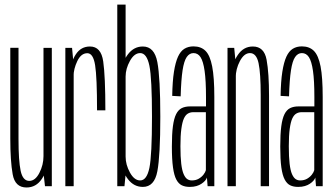

<svg xmlns="http://www.w3.org/2000/svg" viewBox="-20 -805 1446 830"><path d="M174.5 0H204V-598H168V-57.5ZM60 -598.5H24.5V-206.5Q24.5 -108.5 34.8 -51.5Q45 5.5 94.5 5.5Q136 5.5 160.8 -31.5Q185.5 -68.5 185.5 -112.5L168 -130Q168 -92 150.2 -57.5Q132.5 -23 106.5 -23Q78.5 -23 69.2 -66.8Q60 -110.5 60 -203.5Z M399.5 -328H435.5Q435.5 -475 426.2 -539.5Q417 -604 369 -604Q330 -604 307.8 -570.2Q285.5 -536.5 285.5 -490.5L298 -475.5Q298 -507 314.2 -541Q330.5 -575 357.5 -575Q383 -575 391.2 -523Q399.5 -471 399.5 -328ZM262.5 0H298.5V-523L291.5 -598H262.5Z M487 0H518L523 -51V-785H487ZM597.5 3Q647.5 3 660.2 -64.5Q673 -132 673 -300Q673 -469 660.2 -536.5Q647.5 -604 597.5 -604Q559 -604 533.5 -570.8Q508 -537.5 508 -499L523 -474Q523 -508 541.8 -541.8Q560.5 -575.5 586 -575.5Q614.5 -575.5 625.8 -521Q637 -466.5 637 -300Q637 -133.5 625.8 -79.2Q614.5 -25 586 -25Q560.5 -25 541.8 -59Q523 -93 523 -128L508 -101.5Q508 -63 533.5 -30Q559 3 597.5 3Z M800.5 3Q817 3 829.5 -0.8Q842 -4.5 851.2 -10.8Q860.5 -17 866.5 -23.8Q872.5 -30.5 874.5 -37.5L877.5 0H906.5V-385.5Q906.5 -470.5 897.2 -518Q888 -565.5 868.5 -585Q849 -604.5 816.5 -604.5Q794 -604.5 777.2 -594.2Q760.5 -584 749.5 -560Q738.5 -536 732 -494.8Q725.5 -453.5 724.5 -390.5L761 -388.5Q763 -460 769.2 -500.8Q775.5 -541.5 787.2 -558.5Q799 -575.5 816.5 -575.5Q835.5 -575.5 847 -557.8Q858.5 -540 864.5 -498.5Q870.5 -457 870.5 -385.5V-345H801.5Q781 -345 766 -337.8Q751 -330.5 741.5 -311.8Q732 -293 727.5 -259.2Q723 -225.5 723 -171.5Q723 -116 727.8 -81.5Q732.5 -47 742.2 -28.8Q752 -10.5 766.2 -3.8Q780.5 3 800.5 3ZM809 -25Q798 -25 789.2 -31Q780.5 -37 773.8 -52.5Q767 -68 763.5 -97Q760 -126 760 -173Q760 -219 764 -248.2Q768 -277.5 775 -292.8Q782 -308 792.2 -314Q802.5 -320 815 -320H870V-69.5Q868 -61 860 -50.5Q852 -40 839.2 -32.5Q826.5 -25 809 -25Z M963.5 0H999.5V-524.5L992.5 -598H963.5ZM1107 0H1143V-390Q1143 -489 1132.5 -546.5Q1122 -604 1073 -604Q1032.5 -604 1007.8 -567.2Q983 -530.5 983 -486L999 -469Q999 -507 1017.2 -541.2Q1035.5 -575.5 1060.5 -575.5Q1088.5 -575.5 1097.8 -531.8Q1107 -488 1107 -394.5Z M1269 3Q1285.5 3 1298 -0.8Q1310.5 -4.5 1319.8 -10.8Q1329 -17 1335 -23.8Q1341 -30.5 1343 -37.5L1346 0H1375V-385.5Q1375 -470.5 1365.8 -518Q1356.5 -565.5 1337 -585Q1317.5 -604.5 1285 -604.5Q1262.5 -604.5 1245.8 -594.2Q1229 -584 1218 -560Q1207 -536 1200.5 -494.8Q1194 -453.5 1193 -390.5L1229.5 -388.5Q1231.5 -460 1237.8 -500.8Q1244 -541.5 1255.8 -558.5Q1267.5 -575.5 1285 -575.5Q1304 -575.5 1315.5 -557.8Q1327 -540 1333 -498.5Q1339 -457 1339 -385.5V-345H1270Q1249.5 -345 1234.5 -337.8Q1219.5 -330.5 1210 -311.8Q1200.5 -293 1196 -259.2Q1191.5 -225.5 1191.5 -171.5Q1191.5 -116 1196.2 -81.5Q1201 -47 1210.8 -28.8Q1220.5 -10.5 1234.8 -3.8Q1249 3 1269 3ZM1277.5 -25Q1266.5 -25 1257.8 -31Q1249 -37 1242.2 -52.5Q1235.5 -68 1232 -97Q1228.5 -126 1228.5 -173Q1228.5 -219 1232.5 -248.2Q1236.5 -277.5 1243.5 -292.8Q1250.5 -308 1260.8 -314Q1271 -320 1283.5 -320H1338.5V-69.5Q1336.5 -61 1328.5 -50.5Q1320.5 -40 1307.8 -32.5Q1295 -25 1277.5 -25Z"/></svg>

Font: Anybody ExtraCondensed ExtraLight
Style: Regular
Weight: 250
Width: 2
Version: Version 1.113;gftools[0.9.25]